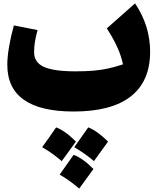

<svg xmlns="http://www.w3.org/2000/svg" viewBox="-20 -651 935 1141"><path d="M710.9 -268.6Q700.2 -319.3 677 -370.6Q653.8 -421.9 614.7 -482.4L782.7 -630.9Q872.1 -497.6 872.1 -343.8Q872.1 -168 757.3 -78.1Q642.6 11.7 418 11.7Q23.4 11.7 23.4 -266.1Q23.4 -312 33.9 -373.8Q44.4 -435.5 62.5 -500L203.1 -472.2Q191.9 -430.7 187.3 -400.9Q182.6 -371.1 182.6 -340.8Q182.6 -280.3 240.5 -253.7Q298.3 -227.1 429.2 -227.1Q488.3 -227.1 534.7 -231Q581.1 -234.9 623.3 -244.1Q665.5 -253.4 710.9 -268.6ZM535.2 353.5Q496.6 406.7 450.7 469.7Q391.6 418.9 334.5 386.7Q390.1 307.1 417.5 269Q474.1 290.5 535.2 353.5ZM230.5 223.6Q268.6 171.9 313.5 106Q368.7 127 431.2 190.4Q393.1 244.1 346.7 306.6Q293.9 260.3 230.5 223.6ZM421.4 223.6Q424.8 218.8 504.4 106Q559.1 127.4 622.1 190.4Q595.7 227.5 538.1 306.6Q491.7 265.6 421.4 223.6Z"/></svg>

Font: Pinar DS1 Black
Style: Regular
Weight: 900
Designer: Amin Abedi
Version: Version 3.000